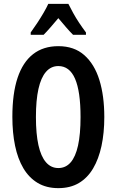

<svg xmlns="http://www.w3.org/2000/svg" viewBox="-20 -964 603 994"><path d="M520 -358Q520 -276 505.5 -208.5Q491 -141 462 -92Q433 -43 388.5 -16.5Q344 10 282 10Q220 10 175 -17Q130 -44 101 -93Q72 -142 58 -209.5Q44 -277 44 -359Q44 -480 71 -561Q98 -642 151 -683.5Q204 -725 282 -725Q364 -725 416.5 -678.5Q469 -632 494.5 -550Q520 -468 520 -358ZM166 -358Q166 -271 179 -212.5Q192 -154 218 -124Q244 -94 282 -94Q320 -94 345.5 -123Q371 -152 384 -210.5Q397 -269 397 -358Q397 -491 368.5 -556.5Q340 -622 282 -622Q244 -622 218 -592Q192 -562 179 -503.5Q166 -445 166 -358ZM334 -944Q345 -922 359 -896.5Q373 -871 390 -845.5Q407 -820 425 -796V-784H358Q341 -801 322 -823Q303 -845 282 -870Q261 -845 241 -822Q221 -799 206 -784H139V-796Q155 -818 172.5 -844.5Q190 -871 205.5 -897.5Q221 -924 230 -944Z"/></svg>

Font: Noto Sans Display ExtraCondensed SemiBold
Style: Regular
Weight: 600
Width: 2
Designer: Monotype Design Team
Foundry: Monotype Imaging Inc.
Version: Version 2.003